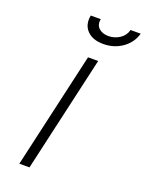

<svg xmlns="http://www.w3.org/2000/svg" viewBox="-169 -1004 820 1084"><g transform="rotate(20 241.0 -462.0)"><path d="M248 -697H309L150 0H89ZM242 -924Q235 -889 256.5 -869Q278 -849 314 -849Q351 -849 381.5 -869Q412 -889 421 -924H482Q466 -867 416.5 -832Q367 -797 302 -797Q238 -797 204.5 -832Q171 -867 182 -924Z"/></g></svg>

Font: Panefresco 250wt
Style: Italic
Weight: 300
Version: Version 1.000